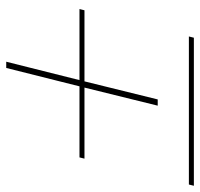

<svg xmlns="http://www.w3.org/2000/svg" viewBox="-59 -609 642 616"><g transform="rotate(-90 262.0 -301.0)"><path d="M289 -351H61L65 -367H293L352 -602H372L313 -367H541L537 -351H309L251 -116H231ZM-22 -16H453L449 0H-26Z"/></g></svg>

Font: IBM Plex Serif Thin
Style: Italic
Weight: 100
Italic angle: -14°
Designer: Mike Abbink, Paul van der Laan, Pieter van Rosmalen
Foundry: Bold Monday
Version: Version 3.001